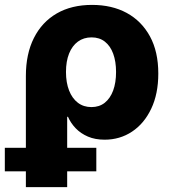

<svg xmlns="http://www.w3.org/2000/svg" viewBox="-53 -564 702 788"><path d="M53.2 204.1V-252Q53.2 -342.8 86.2 -408.2Q119.1 -473.6 179.9 -508.8Q240.7 -543.9 324.7 -543.9Q406.2 -543.9 467 -511Q527.8 -478 562.3 -415Q596.7 -352.1 596.7 -262.2Q596.7 -178.7 567.6 -117.7Q538.6 -56.6 488.8 -23.7Q439 9.3 376.5 9.3Q337.4 9.3 307.9 -3.4Q278.3 -16.1 257.8 -37.4Q237.3 -58.6 226.1 -84.5H222.7V204.1ZM322.3 -124.5Q354.5 -124.5 377 -142.3Q399.4 -160.2 411.4 -192.4Q423.3 -224.6 423.3 -268.6Q423.3 -311.5 411.6 -343.5Q399.9 -375.5 377.4 -393.1Q355 -410.6 322.8 -410.6Q290.5 -410.6 266.8 -393.3Q243.2 -376 230.5 -344.2Q217.8 -312.5 217.8 -268.6Q217.8 -225.1 230.5 -192.6Q243.2 -160.2 266.6 -142.3Q290 -124.5 322.3 -124.5ZM-33.2 139.2V42.5H342.3V139.2Z"/></svg>

Font: Inter 20pt ExtraBold
Style: Regular
Weight: 800
Version: Version 4.001;git-66647c0bb